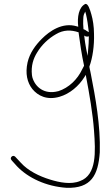

<svg xmlns="http://www.w3.org/2000/svg" viewBox="-20 -677 556 962"><path d="M34 117C34 121 36 123 38 125V126L66 157C121 214 210 257 313 264C437 268 472 201 480 86C484 -48 458 -190 435 -307L432 -322C431 -327 429 -333 428 -341V-344C444 -387 453 -449 451 -508C451 -544 445 -580 438 -604C431 -629 421 -661 407 -657C375 -641 366 -592 372 -543L365 -545C293 -567 228 -521 190 -483C158 -451 129 -412 118 -364C106 -309 116 -264 142 -231C170 -197 215 -174 278 -192C330 -207 375 -246 403 -291L410 -302L412 -289C427 -211 445 -107 451 -23C459 84 465 200 381 230C336 249 277 237 232 223C176 206 120 178 85 139L56 108C54 106 50 104 47 104C41 104 34 110 34 117ZM140 -301C135 -347 147 -384 166 -414C188 -451 222 -484 261 -506C298 -528 336 -528 374 -515V-512C380 -466 390 -398 401 -349V-347L392 -330C368 -279 325 -237 272 -220H271C203 -202 156 -240 142 -290C141 -294 141 -297 140 -301ZM397 -578C397 -588 398 -598 401 -606L407 -619L411 -605C417 -580 421 -551 425 -516L416 -521C409 -526 405 -529 398 -531V-535C397 -550 396 -565 397 -578ZM402 -499C407 -494 416 -492 425 -495V-489C425 -471 424 -452 422 -432L419 -397L412 -431C408 -452 405 -472 403 -489Z"/></svg>

Font: Stray Cat
Style: Lt
Weight: 300
Version: Version 1.0